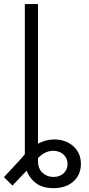

<svg xmlns="http://www.w3.org/2000/svg" viewBox="-42 -748 452 970"><path d="M228.5 202.6Q173.3 202.6 139.6 177.2Q106 151.9 92.8 113.8L21 189.5L-22 147L64.5 53.7Q73.7 42 83.5 31.2V-727.5H149.9V-22Q189.5 -43.5 231.9 -43.5Q289.6 -43.5 328.1 -9.5Q366.7 24.4 366.7 80.1Q366.7 135.3 328.6 168.9Q290.5 202.6 228.5 202.6ZM149.9 50.3V64.9Q149.9 104 172.9 125Q195.8 146 228.5 146Q259.3 146 279.3 127.7Q299.3 109.4 299.3 80.1Q299.3 53.2 281.2 34.9Q263.2 16.6 233.9 14.2Q189.9 10.3 149.9 50.3Z"/></svg>

Font: Inter Light
Style: Regular
Weight: 300
Designer: Rasmus Andersson
Foundry: rsms
Version: Version 4.000;git-a52131595